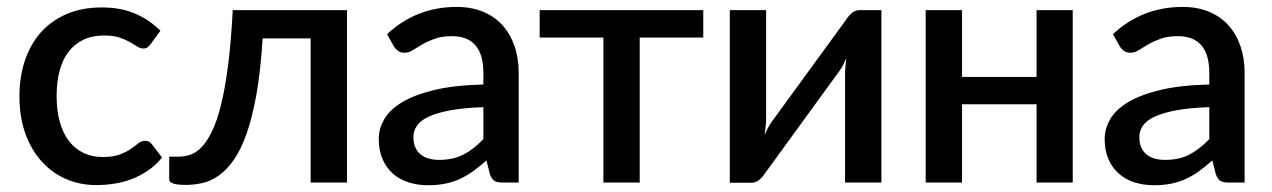

<svg xmlns="http://www.w3.org/2000/svg" viewBox="-20 -540 3762 568"><path d="M426 -410Q421 -403.5 416.5 -400Q412 -396.5 403.5 -396.5Q395 -396.5 385.8 -402.5Q376.5 -408.5 363.8 -415.8Q351 -423 333 -429Q315 -435 288 -435Q253 -435 226.8 -422.5Q200.5 -410 182.8 -386.8Q165 -363.5 156.2 -330.2Q147.5 -297 147.5 -255.5Q147.5 -212.5 157 -179Q166.5 -145.5 184.2 -122.5Q202 -99.5 227.2 -87.5Q252.5 -75.5 284 -75.5Q315 -75.5 334.5 -83Q354 -90.5 367 -99.5Q380 -108.5 389.2 -116Q398.5 -123.5 409 -123.5Q422 -123.5 429 -113.5L459.5 -74Q441 -51.5 418.5 -36Q396 -20.5 371 -10.8Q346 -1 319 3.2Q292 7.5 264.5 7.5Q217 7.5 175.8 -10.2Q134.5 -28 103.8 -61.8Q73 -95.5 55.2 -144.2Q37.5 -193 37.5 -255.5Q37.5 -312 53.5 -360.2Q69.5 -408.5 100.2 -443.5Q131 -478.5 176.5 -498.2Q222 -518 281.5 -518Q337 -518 379.2 -500Q421.5 -482 454.5 -449Z M1006.5 0H899V-426.5H757Q751 -331 738.8 -261.8Q726.5 -192.5 709.5 -144.5Q692.5 -96.5 671.5 -66.8Q650.5 -37 627 -20.5Q603.5 -4 578.8 1.5Q554 7 529 7Q480.5 7 480.5 -9V-76.5H508.5Q525 -76.5 542.2 -82Q559.5 -87.5 575.5 -103.8Q591.5 -120 606.2 -149.5Q621 -179 633.2 -227.2Q645.5 -275.5 654.5 -344.8Q663.5 -414 668.5 -510H1006.5Z M1410 -223Q1352.5 -221 1313 -213.8Q1273.5 -206.5 1249 -195.2Q1224.5 -184 1213.8 -168.5Q1203 -153 1203 -134.5Q1203 -116.5 1208.8 -103.8Q1214.5 -91 1224.8 -82.8Q1235 -74.5 1248.8 -70.8Q1262.5 -67 1279 -67Q1321 -67 1351.2 -82.8Q1381.5 -98.5 1410 -128.5ZM1125 -439Q1211.5 -519.5 1331 -519.5Q1375 -519.5 1409.2 -505.2Q1443.5 -491 1466.8 -465Q1490 -439 1502.2 -403.2Q1514.5 -367.5 1514.5 -324V0H1466.5Q1451 0 1443 -4.8Q1435 -9.5 1429.5 -24L1419 -65.5Q1399.5 -48 1380.5 -34.2Q1361.5 -20.5 1341.2 -11Q1321 -1.5 1297.8 3.2Q1274.5 8 1246.5 8Q1215.5 8 1188.8 -0.5Q1162 -9 1142.5 -26.2Q1123 -43.5 1111.8 -69Q1100.5 -94.5 1100.5 -129Q1100.5 -158.5 1116.2 -186.5Q1132 -214.5 1168.2 -236.8Q1204.5 -259 1263.8 -273.5Q1323 -288 1410 -290V-324Q1410 -379 1386.5 -406Q1363 -433 1317.5 -433Q1286.5 -433 1265.5 -425.2Q1244.5 -417.5 1229 -408.5Q1213.5 -399.5 1201.5 -391.8Q1189.5 -384 1176 -384Q1165 -384 1157.2 -389.8Q1149.5 -395.5 1144.5 -404Z M2060.5 -429H1872.5V0H1765V-429H1576.5V-510H2060.5Z M2587.5 -510V0H2480V-319.5Q2480 -330 2481 -342.5Q2482 -355 2484 -368Q2479 -357 2474.2 -347.8Q2469.5 -338.5 2464 -331L2242.5 -26.5Q2236.5 -17 2226.5 -8.2Q2216.5 0.5 2204 0.5H2139V-510H2246.5V-190.5Q2246.5 -180 2245.2 -167Q2244 -154 2242 -141Q2252 -164 2262.5 -179L2484 -483Q2490 -493 2500 -501.5Q2510 -510 2522.5 -510Z M3153.5 -510V0H3046.5V-231.5H2826V0H2718.5V-510H2826V-312.5H3046.5V-510Z M3557.5 -223Q3500 -221 3460.5 -213.8Q3421 -206.5 3396.5 -195.2Q3372 -184 3361.2 -168.5Q3350.5 -153 3350.5 -134.5Q3350.5 -116.5 3356.2 -103.8Q3362 -91 3372.2 -82.8Q3382.5 -74.5 3396.2 -70.8Q3410 -67 3426.5 -67Q3468.5 -67 3498.8 -82.8Q3529 -98.5 3557.5 -128.5ZM3272.5 -439Q3359 -519.5 3478.5 -519.5Q3522.5 -519.5 3556.8 -505.2Q3591 -491 3614.2 -465Q3637.5 -439 3649.8 -403.2Q3662 -367.5 3662 -324V0H3614Q3598.5 0 3590.5 -4.8Q3582.5 -9.5 3577 -24L3566.5 -65.5Q3547 -48 3528 -34.2Q3509 -20.5 3488.8 -11Q3468.5 -1.5 3445.2 3.2Q3422 8 3394 8Q3363 8 3336.2 -0.5Q3309.5 -9 3290 -26.2Q3270.5 -43.5 3259.2 -69Q3248 -94.5 3248 -129Q3248 -158.5 3263.8 -186.5Q3279.5 -214.5 3315.8 -236.8Q3352 -259 3411.2 -273.5Q3470.5 -288 3557.5 -290V-324Q3557.5 -379 3534 -406Q3510.5 -433 3465 -433Q3434 -433 3413 -425.2Q3392 -417.5 3376.5 -408.5Q3361 -399.5 3349 -391.8Q3337 -384 3323.5 -384Q3312.5 -384 3304.8 -389.8Q3297 -395.5 3292 -404Z"/></svg>

Font: Lato SemiBold
Style: Regular
Weight: 600
Designer: Lukasz Dziedzic with Adam Twardoch and Botio Nikoltchev
Foundry: tyPoland Lukasz Dziedzic
Version: Version 2.015; 2015-08-06; http://www.latofonts.com/